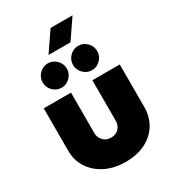

<svg xmlns="http://www.w3.org/2000/svg" viewBox="-220 -1037 1047 1166"><g transform="rotate(-30 303.5 -453.5)"><path d="M314 13Q233 13 172 -17.5Q111 -48 77 -100.5Q43 -153 43 -220V-518H234V-232Q234 -204 254.5 -181.5Q275 -159 310 -159Q345 -159 364.5 -181.5Q384 -204 384 -232V-518H576V-220Q576 -153 544.5 -100.5Q513 -48 454 -17.5Q395 13 314 13ZM413.5 -571.8Q378.6 -571.8 353.6 -597.2Q328.7 -622.5 328.7 -656.6Q328.7 -691.6 353.6 -716.9Q378.6 -742.3 413.5 -742.3Q448.4 -742.3 473.4 -716.9Q498.3 -691.6 498.3 -656.6Q498.3 -622.5 473.4 -597.2Q448.4 -571.8 413.5 -571.8ZM200.5 -571.8Q165.6 -571.8 140.6 -597.2Q115.7 -622.5 115.7 -656.6Q115.7 -691.6 140.6 -716.9Q165.6 -742.3 200.5 -742.3Q235.4 -742.3 260.4 -716.9Q285.3 -691.6 285.3 -656.6Q285.3 -622.5 260.4 -597.2Q235.4 -571.8 200.5 -571.8ZM230 -784 323 -920H477L384 -784Z"/></g></svg>

Font: MuseoModerno Black
Style: Regular
Weight: 900
Designer: Pablo Cosgaya, Héctor Gatti, Marcela Romero, and the Authors of The MuseoModerno Project.
Foundry: Omnibus-Type Team
Version: Version 1.001